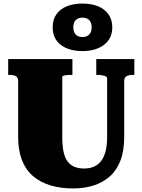

<svg xmlns="http://www.w3.org/2000/svg" viewBox="-20 -1042 800 1079"><path d="M330 -273Q330 -223 337 -189.5Q344 -156 359.5 -135Q375 -114 398.5 -104.5Q422 -95 454 -95Q484 -95 508 -105.5Q532 -116 548.5 -137.5Q565 -159 573.5 -192.5Q582 -226 582 -273V-602Q582 -607 578 -610.5Q574 -614 566.5 -616Q559 -618 550.5 -619.5Q542 -621 532 -621H521V-710H735V-621H725Q711 -621 700.5 -618Q690 -615 684 -607.5Q678 -600 678 -585V-273Q678 -195 657 -140Q636 -85 597 -50.5Q558 -16 505.5 0.5Q453 17 392 17Q321 17 264 0Q207 -17 166 -52Q125 -87 103.5 -142Q82 -197 82 -273V-585Q82 -607 69 -614Q56 -621 36 -621H26V-710H387V-621H376Q368 -621 360 -620.5Q352 -620 345 -618.5Q338 -617 334 -615.5Q330 -614 330 -611ZM392 -888Q392 -862 405.5 -848Q419 -834 443 -834Q468 -834 481.5 -848Q495 -862 495 -888Q495 -916 481 -929.5Q467 -943 443 -943Q420 -943 406 -929.5Q392 -916 392 -888ZM611 -888Q611 -826 565 -790.5Q519 -755 443 -755Q367 -755 321.5 -790Q276 -825 276 -889Q276 -931 296.5 -961Q317 -991 355 -1006.5Q393 -1022 443 -1022Q494 -1022 531.5 -1006.5Q569 -991 590 -961Q611 -931 611 -888Z"/></svg>

Font: Roboto Serif Black
Style: Regular
Weight: 900
Designer: Greg Gazdowicz
Foundry: Commercial Type
Version: Version 1.008